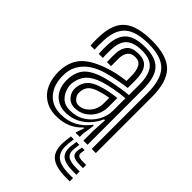

<svg xmlns="http://www.w3.org/2000/svg" viewBox="-240 -698 982 982"><g transform="rotate(45 251.0 -206.5)"><path d="M426.5 0V-404Q426.5 -500.5 386.5 -543.2Q346.5 -586 253.5 -586Q163.2 -586 122 -550.6Q80.8 -515.2 77.5 -434.8Q77 -419.5 76.9 -402.8Q76.8 -386 78.2 -369.2H48.5Q47 -387 46.9 -401.4Q46.8 -415.8 47.5 -436Q51.2 -530.2 99.9 -570.1Q148.5 -610 253.5 -610Q362.5 -610 409.5 -562.2Q456.5 -514.5 456.5 -404V0ZM366.5 0.2V-72L371 -151.5H364.2Q340 -98 296.6 -67.1Q253.2 -36.2 197.8 -36.5Q152.5 -36.8 122.2 -65.1Q92 -93.5 87.8 -142.2Q86.2 -159 87.8 -174.5Q93 -227.5 123.1 -256Q153.2 -284.5 210.5 -301Q229 -306.5 256.8 -312.4Q284.5 -318.2 313.9 -322.9Q343.2 -327.5 366.5 -329V-404Q366.5 -472.8 340.5 -505.4Q314.5 -538 253.5 -538Q196.2 -538 168 -513.2Q139.8 -488.5 137.5 -433.5Q137 -419 136.8 -403Q136.5 -387 137.8 -369.2H108Q106.8 -388.5 106.9 -404.4Q107 -420.2 107.5 -434Q110.2 -501.2 144.6 -531.6Q179 -562 253.5 -562Q330.5 -562 363.5 -524.2Q396.5 -486.5 396.5 -404V0.2ZM178.8 10.5Q116.2 10.5 75.4 -27.5Q34.5 -65.5 28 -137Q26 -160 28 -180Q34.5 -243.5 73 -281.9Q111.5 -320.2 191.2 -346.8Q219 -356 243.9 -361.4Q268.8 -366.8 306.5 -371.5V-404.2Q306.5 -444.8 294.4 -467.4Q282.2 -490 253.5 -490Q224.8 -490 211.6 -473.4Q198.5 -456.8 197.2 -429.5Q197 -424.2 196.8 -406Q196.5 -387.8 197.2 -369.2H167.5Q166.5 -391.5 166.9 -406.9Q167.2 -422.2 167.5 -432.8Q169 -470.2 188.6 -492.1Q208.2 -514 253.5 -514Q298.2 -514 317.4 -486.4Q336.5 -458.8 336.5 -404.2V-350.8Q303.2 -346.5 267.4 -339.6Q231.5 -332.8 201 -324Q134.8 -305 98 -266.5Q61.2 -228 57.8 -177.2Q57.2 -169.8 57.1 -158.8Q57 -147.8 57.8 -139.8Q62.8 -83.2 97 -48Q131.2 -12.8 188.5 -12.8Q238 -12.8 276.9 -33.2Q315.8 -53.8 343.2 -91.5H350L339.8 -22.5V0H310L309.5 -4L324.8 -48H319.2Q266.5 10.5 178.8 10.5ZM209 -60Q255.2 -60 290.4 -82.6Q325.5 -105.2 345.4 -140.8Q365.2 -176.2 365.2 -214.8V-305Q332 -303 289.5 -295Q247 -287 220 -278Q171.2 -261.8 147.6 -236.2Q124 -210.8 117.5 -168.2Q116.8 -163.5 116.9 -155.9Q117 -148.2 117.5 -144.8Q123.2 -108.5 145.8 -84.2Q168.2 -60 209 -60ZM216.8 -86Q186.2 -86 168.2 -104.5Q150.2 -123 147.5 -147.2Q146.2 -158.8 147.5 -168Q151.8 -200.5 170.6 -221.2Q189.5 -242 229.2 -255Q256.5 -264 280.6 -268.6Q304.8 -273.2 335.2 -277V-212Q335.2 -176.5 319.1 -147.9Q303 -119.2 276.1 -102.6Q249.2 -86 216.8 -86ZM221.2 -109.5Q253.8 -109.5 279.5 -137.9Q305.2 -166.2 305.2 -209.2V-248.5Q289.8 -246 273 -241.9Q256.2 -237.8 238.5 -232Q208.2 -222 194 -206.8Q179.8 -191.5 177.5 -166.2Q176.8 -159.2 177 -155.8Q177.2 -152.2 177.5 -149.5Q179.2 -137.5 190.5 -123.5Q201.8 -109.5 221.2 -109.5ZM327.2 30 323.2 63Q316.2 121.8 343.2 147.4Q370.2 173 440.2 173H464.5V197H440.2Q357.5 197 325.5 165.9Q293.5 134.8 302.2 63L306.2 30ZM405.2 30 402.2 53Q400.5 66.5 409 72.2Q417.5 78 440.2 78H464.5V101H440.2Q404.8 101 391.2 89.9Q377.8 78.8 382.2 53L386.2 30ZM367.2 30 363.2 58Q358 94 375.9 109.5Q393.8 125 440.2 125H464.5V149H440.2Q380.8 149 358 127.9Q335.2 106.8 342.2 58L346.2 30Z"/></g></svg>

Font: Big Shoulders Inline Text Black
Style: Regular
Weight: 900
Designer: Patric King
Foundry: XO Type Co
Version: Version 1.000